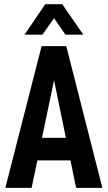

<svg xmlns="http://www.w3.org/2000/svg" viewBox="-20 -915 524 935"><path d="M323.2 -133.8H162.1L133.8 0H5.9L182.6 -690.4H302.7L478.5 0H350.6ZM300.8 -244.1 243.2 -524.4 184.6 -244.1ZM200.2 -894.5H283.2L385.7 -746.1H298.8L243.2 -826.2L186.5 -746.1H99.6Z"/></svg>

Font: Altinn-DIN Condensed
Style: DINCondensed-Bold
Weight: 700
Width: 3
Designer: Charles Nix
Foundry: Altinn
Version: Version 2.00